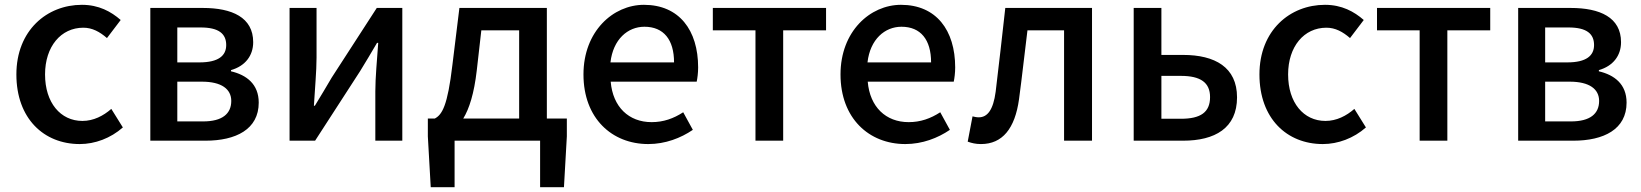

<svg xmlns="http://www.w3.org/2000/svg" viewBox="-20 -584 6813 797"><path d="M311 14C374 14 439 -10 490 -55L442 -132C409 -103 368 -82 322 -82C231 -82 167 -158 167 -275C167 -391 233 -469 326 -469C363 -469 394 -452 424 -426L481 -501C441 -536 390 -564 320 -564C175 -564 48 -458 48 -275C48 -92 162 14 311 14Z M604 0H833C959 0 1054 -47 1054 -158C1054 -235 1003 -273 939 -288V-293C998 -310 1031 -353 1031 -409C1031 -512 943 -551 822 -551H604ZM716 -325V-470H813C888 -470 919 -444 919 -397C919 -353 887 -325 808 -325ZM716 -80V-245H818C900 -245 940 -214 940 -165C940 -112 903 -80 823 -80Z M1182 0H1288L1475 -289C1495 -321 1525 -372 1545 -406H1550C1545 -335 1538 -262 1538 -205V0H1650V-551H1544L1357 -262C1338 -229 1307 -178 1287 -145H1283C1287 -215 1294 -288 1294 -345V-551H1182Z M1867 0H2222V193H2321L2333 -18V-92H2250V-551H1887L1858 -315C1838 -144 1815 -108 1785 -92H1756V-18L1768 193H1867ZM1903 -92C1928 -133 1948 -196 1959 -291L1978 -458H2135V-92Z M2671 14C2742 14 2806 -11 2856 -45L2816 -118C2776 -92 2734 -77 2685 -77C2590 -77 2524 -140 2515 -245H2872C2875 -259 2878 -281 2878 -304C2878 -459 2799 -564 2653 -564C2525 -564 2402 -454 2402 -275C2402 -93 2520 14 2671 14ZM2514 -325C2525 -421 2586 -473 2655 -473C2735 -473 2778 -419 2778 -325Z M3116 0H3231V-458H3409V-551H2939V-458H3116Z M3738 14C3809 14 3873 -11 3923 -45L3883 -118C3843 -92 3801 -77 3752 -77C3657 -77 3591 -140 3582 -245H3939C3942 -259 3945 -281 3945 -304C3945 -459 3866 -564 3720 -564C3592 -564 3469 -454 3469 -275C3469 -93 3587 14 3738 14ZM3581 -325C3592 -421 3653 -473 3722 -473C3802 -473 3845 -419 3845 -325Z M4052 14C4141 14 4193 -50 4210 -172C4223 -268 4233 -363 4245 -458H4397V0H4513V-551H4153C4140 -435 4127 -318 4113 -203C4103 -128 4079 -97 4043 -97C4033 -97 4025 -99 4017 -101L3997 4C4014 10 4030 14 4052 14Z M4686 0H4891C5023 0 5115 -52 5115 -180C5115 -305 5023 -356 4891 -356H4801V-551H4686ZM4801 -91V-269H4882C4964 -269 5003 -241 5003 -181C5003 -118 4964 -91 4882 -91Z M5471 14C5534 14 5599 -10 5650 -55L5602 -132C5569 -103 5528 -82 5482 -82C5391 -82 5327 -158 5327 -275C5327 -391 5393 -469 5486 -469C5523 -469 5554 -452 5584 -426L5641 -501C5601 -536 5550 -564 5480 -564C5335 -564 5208 -458 5208 -275C5208 -92 5322 14 5471 14Z M5873 0H5988V-458H6166V-551H5696V-458H5873Z M6282 0H6511C6637 0 6732 -47 6732 -158C6732 -235 6681 -273 6617 -288V-293C6676 -310 6709 -353 6709 -409C6709 -512 6621 -551 6500 -551H6282ZM6394 -325V-470H6491C6566 -470 6597 -444 6597 -397C6597 -353 6565 -325 6486 -325ZM6394 -80V-245H6496C6578 -245 6618 -214 6618 -165C6618 -112 6581 -80 6501 -80Z"/></svg>

Font: ChiuKong Gothic CL Medium
Style: Regular
Weight: 500
Designer: Ryoko NISHIZUKA 西塚涼子 (kana, bopomofo & ideographs); Paul D. Hunt (Latin, Greek & Cyrillic); Sandoll Communications 산돌커뮤니
Foundry: Adobe
Version: Version 1.300